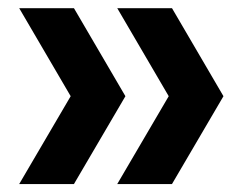

<svg xmlns="http://www.w3.org/2000/svg" viewBox="-20 -518 614 470"><path d="M27 -67.5 153 -282.5 27 -498H161L287 -282.5L161 -67.5ZM267 -67.5 393 -282.5 267 -498H401L527 -282.5L401 -67.5Z"/></svg>

Font: Encode Sans SC Condensed Thin SemiBold
Style: Regular
Weight: 600
Version: Version 3.002